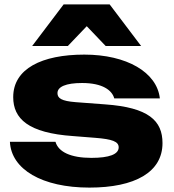

<svg xmlns="http://www.w3.org/2000/svg" viewBox="-20 -836 788 872"><path d="M718 -186C718 -288 655 -348 457 -362L324 -372C259 -377 241 -390 241 -413C241 -442 279 -459 353 -459C446 -459 489 -426 499 -389H706C693 -508 555 -588 363 -588C170 -588 40 -524 40 -395C40 -297 108 -232 312 -218L413 -210C490 -204 519 -193 519 -167C519 -135 476 -119 395 -119C301 -119 245 -146 232 -192H25C31 -67 171 16 386 16C593 16 718 -54 718 -186ZM126 -627H288L374 -717L460 -627H621L478 -816H269Z"/></svg>

Font: Bounded
Style: Bold
Weight: 700
Designer: Vlad Churkin
Version: Version 3.0